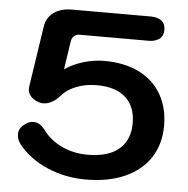

<svg xmlns="http://www.w3.org/2000/svg" viewBox="-51 -750 795 811"><g transform="rotate(5 346.0 -345.0)"><path d="M56 -113Q40 -134 40 -155Q40 -183 67 -201Q83 -213 101 -213Q130 -213 151 -183Q182 -141 232 -118Q282 -95 340 -95Q428 -95 473.5 -134Q519 -173 519 -244Q519 -314 477 -352.5Q435 -391 354 -391Q307 -391 267.5 -375.5Q228 -360 205 -333Q190 -315 171.5 -305Q153 -295 135 -295Q125 -295 116 -298Q92 -306 79.5 -322Q67 -338 70 -360L109 -618Q115 -657 145 -678.5Q175 -700 222 -700H556Q585 -700 601.5 -687Q618 -674 618 -648Q618 -623 601 -610Q584 -597 556 -597H263Q249 -597 239.5 -588.5Q230 -580 228 -565L210 -446Q246 -470 289.5 -483Q333 -496 377 -496Q462 -496 524 -465.5Q586 -435 619 -378Q652 -321 652 -245Q652 -168 615 -110.5Q578 -53 508 -21.5Q438 10 341 10Q255 10 179 -22.5Q103 -55 56 -113Z"/></g></svg>

Font: Kodchasan
Style: Bold
Weight: 700
Designer: Katatrad Aksorn Co.,Ltd.
Foundry: Cadson Demak Co.,Ltd.
Version: Version 1.000; ttfautohint (v1.6)